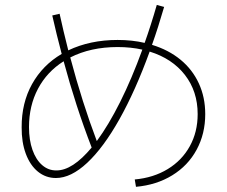

<svg xmlns="http://www.w3.org/2000/svg" viewBox="-20 -759 904 766"><path d="M768.6 -303.7Q768.6 -394.5 717.8 -460Q667 -525.4 577.1 -553.2Q520.5 -397.5 456.8 -283.9Q393.1 -170.4 328.1 -109.6Q263.2 -48.8 203.1 -48.8Q162.6 -48.8 131.3 -74.2Q100.1 -99.6 83 -145.5Q65.9 -191.4 66.4 -251Q65.9 -348.1 107.9 -423.6Q149.9 -499 226.1 -543.9Q205.1 -623.5 188.5 -697.3L217.8 -704.1Q231.9 -638.7 252.4 -558.1Q339.4 -599.6 449.2 -599.6Q507.3 -599.6 557.1 -587.9Q582 -657.7 605.5 -739.3L634.8 -731.4Q611.3 -649.9 586.4 -580.1Q652.3 -560.1 700 -521Q747.6 -481.9 773.2 -426.5Q798.8 -371.1 798.8 -303.7Q798.8 -225.1 764.4 -161.6Q730 -98.1 667.2 -59.6Q604.5 -21 522.5 -13.7L517.6 -43Q592.3 -49.8 649.2 -84.5Q706.1 -119.1 737.3 -175.8Q768.6 -232.4 768.6 -303.7ZM205.1 -79.1Q269 -78.6 345.7 -170.4Q281.7 -336.4 233.9 -514.6Q167.5 -472.7 131.6 -405Q95.7 -337.4 95.7 -252Q95.7 -200.2 109.6 -160.9Q123.5 -121.6 148.4 -100.1Q173.3 -78.6 205.1 -79.1ZM366.2 -196.3Q413.1 -259.8 459.5 -352.5Q505.9 -445.3 547.9 -561Q502.4 -571.3 449.2 -571.3Q341.8 -571.3 260.3 -529.8Q308.1 -349.6 366.2 -196.3Z"/></svg>

Font: Pretendard GOV Thin
Style: Regular
Weight: 100
Designer: Base glyphs from Inter by Rasmus Andersson; Hangeul glyphs from Noto Sans CJK(Source Han Sans) by Jang Soo-young and Kan
Foundry: Kil Hyung-jin
Version: Version 1.309